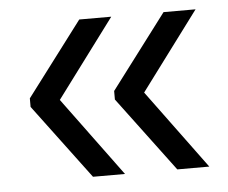

<svg xmlns="http://www.w3.org/2000/svg" viewBox="-38 -483 571 481"><g transform="rotate(-5 247.5 -243.0)"><path d="M470 -441 323.5 -244.5 470 -45.5H389.5L249 -233.5V-255L389.5 -441ZM258 -441 111.5 -244.5 258 -45.5H177.5L37 -233.5V-255L177.5 -441Z"/></g></svg>

Font: Anek Malayalam
Style: Regular
Weight: 400
Version: Version 1.003